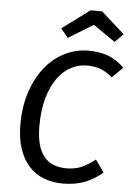

<svg xmlns="http://www.w3.org/2000/svg" viewBox="-61 -960 700 1017"><g transform="rotate(5 289.0 -451.5)"><path d="M324 -70Q368 -70 401.5 -84Q435 -98 476 -130L522 -65Q484 -31 432.5 -9.5Q381 12 311 12Q256 12 210 -6Q164 -24 131 -60.5Q98 -97 79.5 -151.5Q61 -206 61 -280Q61 -378 87.5 -456Q114 -534 158.5 -588.5Q203 -643 262 -672Q321 -701 386 -701Q449 -701 494.5 -683Q540 -665 578 -627L521 -571Q489 -599 458 -610.5Q427 -622 384 -622Q342 -622 302 -601.5Q262 -581 231 -539Q200 -497 181 -432.5Q162 -368 162 -280Q162 -224 173 -184Q184 -144 205 -118.5Q226 -93 256 -81.5Q286 -70 324 -70ZM271 -759 232 -806 379 -915H440L564 -804L520 -759L403 -840Z"/></g></svg>

Font: Yekcdsyqcyvpieeyorgstswgcgt
Style: Regular
Weight: 400
Italic angle: -8°
Designer: Carrois Corporate & Edenspiekermann
Foundry: Carrois Corporate GbR & Edenspiekermann AG
Version: Version 2.001